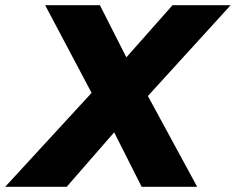

<svg xmlns="http://www.w3.org/2000/svg" viewBox="-77 -720 909 740"><path d="M-57 0 276 -362 97 -700H308L410 -499L588 -700H812L493 -350L683 0H469L363 -210L180 0Z"/></svg>

Font: Montserrat ExtraBold
Style: Italic
Weight: 800
Italic angle: -11.3°
Designer: Julieta Ulanovsky
Foundry: Julieta Ulanovsky
Version: Version 9.000; ttfautohint (v1.8.4.7-5d5b)